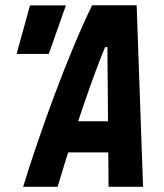

<svg xmlns="http://www.w3.org/2000/svg" viewBox="-20 -714 626 734"><path d="M200.2 0H68.4Q90.8 -73.2 121.6 -163.8Q152.3 -254.4 188 -349.9Q223.6 -445.3 260.7 -534.4Q297.9 -623.5 332 -693.8H502.4L526.9 0H395L390.6 -533.7H381.8Q364.3 -492.2 344.7 -439.2Q325.2 -386.2 304.9 -327.6Q284.7 -269 265.6 -210Q246.6 -150.9 229.7 -96.9Q212.9 -43 200.2 0ZM180.2 -131.3 196.8 -250.5H462.4L445.8 -131.3ZM43.5 -507.8 94.7 -693.4H231.9L166.5 -507.8Z"/></svg>

Font: Cascadia Mono NF
Style: Italic
Weight: 400
Italic angle: -10°
Monospace: yes
Designer: Aaron Bell
Foundry: Saja Typeworks
Version: Version 2404.023